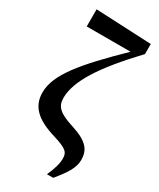

<svg xmlns="http://www.w3.org/2000/svg" viewBox="-261 -912 1010 1222"><g transform="rotate(30 243.5 -300.5)"><path d="M314 233H360C421 159 458 105 458 46C458 -26 424 -73 305 -111C196 -145 162 -177 162 -240C162 -365 261 -518 472 -741V-815L63 -834V-708H385C147 -476 29 -336 29 -205C29 -103 91 -41 236 2C338 33 352 53 352 97C352 135 338 180 314 233Z"/></g></svg>

Font: Noto Serif CJK SC Black
Style: Regular
Weight: 900
Designer: Ryoko NISHIZUKA 西塚涼子 (kana & ideographs); Frank Grießhammer (Latin, Greek & Cyrillic); Wenlong ZHANG 张文龙 (bopomofo); San
Foundry: Adobe
Version: Version 2.001;hotconv 1.1.0;makeotfexe 2.6.0